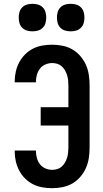

<svg xmlns="http://www.w3.org/2000/svg" viewBox="-20 -977 540 1005"><path d="M253 8Q227 8 201.5 3.5Q176 -1 153 -12.5Q130 -24 111.5 -42.5Q93 -61 81 -83.5Q69 -106 63 -131.5Q57 -157 57 -183V-189H168V-186Q168 -168 173 -150Q178 -132 189 -117.5Q200 -103 217.5 -95.5Q235 -88 253 -88Q267 -88 280 -92Q293 -96 303 -105Q313 -114 320 -126Q327 -138 331 -151Q335 -164 336.5 -177.5Q338 -191 338 -205V-320H193V-416H338V-530Q338 -544 336.5 -557.5Q335 -571 331 -584Q327 -597 320 -609Q313 -621 303 -630Q293 -639 280 -643Q267 -647 253 -647Q235 -647 217.5 -639.5Q200 -632 189 -617.5Q178 -603 173 -585Q168 -567 168 -549V-546H57V-552Q57 -578 63 -603.5Q69 -629 81 -651.5Q93 -674 111.5 -692.5Q130 -711 153 -722.5Q176 -734 201.5 -738.5Q227 -743 253 -743Q280 -743 307.5 -737.5Q335 -732 358.5 -718.5Q382 -705 400.5 -683.5Q419 -662 430 -637Q441 -612 445 -584.5Q449 -557 449 -530V-205Q449 -178 445 -150.5Q441 -123 430 -98Q419 -73 400.5 -51.5Q382 -30 358.5 -16.5Q335 -3 307.5 2.5Q280 8 253 8ZM350 -813Q335 -813 321 -817Q307 -821 296.5 -831.5Q286 -842 282 -856Q278 -870 278 -885Q278 -900 282 -914Q286 -928 296.5 -938.5Q307 -949 321 -953Q335 -957 350 -957Q365 -957 379 -953Q393 -949 403.5 -938.5Q414 -928 418 -914Q422 -900 422 -885Q422 -870 418 -856Q414 -842 403.5 -831.5Q393 -821 379 -817Q365 -813 350 -813ZM150 -813Q135 -813 121 -817Q107 -821 96.5 -831.5Q86 -842 82 -856Q78 -870 78 -885Q78 -900 82 -914Q86 -928 96.5 -938.5Q107 -949 121 -953Q135 -957 150 -957Q165 -957 179 -953Q193 -949 203.5 -938.5Q214 -928 218 -914Q222 -900 222 -885Q222 -870 218 -856Q214 -842 203.5 -831.5Q193 -821 179 -817Q165 -813 150 -813Z"/></svg>

Font: Iosevka Fixed
Style: Bold
Weight: 700
Monospace: yes
Designer: Belleve Invis
Foundry: Belleve Invis
Version: Version 32.3.0